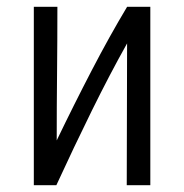

<svg xmlns="http://www.w3.org/2000/svg" viewBox="-20 -542 539 562"><path d="M79 0V-522H148Q148 -425 147 -327Q146 -229 146 -131Q196 -235 248.5 -336Q301 -437 352 -522H420V0H351Q351 -104 351.5 -207.5Q352 -311 352 -415Q301 -324 249 -218.5Q197 -113 145 0Z"/></svg>

Font: Ubuntu Sans Condensed
Style: Regular
Weight: 400
Width: 3
Designer: Dalton Maag Ltd
Foundry: Dalton Maag Ltd
Version: Version 1.006; ttfautohint (v1.8.4.7-5d5b)